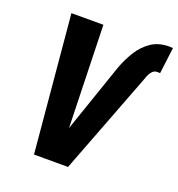

<svg xmlns="http://www.w3.org/2000/svg" viewBox="-131 -829 869 937"><g transform="rotate(20 304.0 -360.5)"><path d="M271.5 -198.2 388.2 -537.6Q405.3 -584.5 431.2 -626.5Q457 -668.5 495.6 -694.8Q534.2 -721.2 588.9 -721.2L608.4 -720.2L591.3 -584L575.7 -584.5Q562 -584 552.7 -575Q543.5 -565.9 537.8 -553.7Q532.2 -541.5 528.8 -530.3L325.7 0H204.1ZM250.5 -710.9 265.1 -186 263.2 0H148.9L84.5 -710.9Z"/></g></svg>

Font: Roboto Condensed Black
Style: Italic
Weight: 900
Italic angle: -12°
Designer: Christian Robertson
Foundry: Google
Version: Version 3.008; 2023